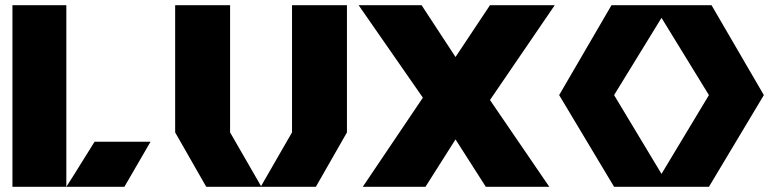

<svg xmlns="http://www.w3.org/2000/svg" viewBox="-20 -721 2990 741"><path d="M345 -174 267 -48.9 236 0H237H297H460L561 -174ZM236 0H28V-701H236Z M868 -210 987.5 -2.6 1107 -210V-701H1319V-210L1199 0H989H986H776L656 -210V-701H868Z M1871 -335 2100 0H1855L1738 -183L1622 0H1380L1612 -344L1364 -701H1607L1738 -501L1871 -701H2121Z M2503 -701H2563H2726L2928 -354L2716 0H2563H2503H2350L2138 -354L2340 -701ZM2533 -652.1 2350 -354 2533 -49.9 2716 -354Z"/></svg>

Font: Radio Edit
Style: P3
Weight: 800
Version: Version 3.001;PS 003.001;hotconv 1.0.70;makeotf.lib2.5.58329